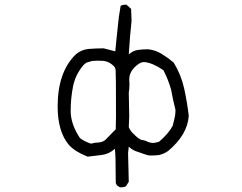

<svg xmlns="http://www.w3.org/2000/svg" viewBox="-20 -691 1040 826"><path d="M371 -73Q390 -78 403 -78Q420 -79 432 -88L478 -135L479 -192Q479 -377 477.5 -389.5Q476 -402 467 -409Q449 -426 426 -429L402 -430L378 -429Q367 -426 358 -423.5Q349 -421 341 -413Q305 -372 294.5 -320.5Q284 -269 284 -214Q284 -157 324 -97Q340 -84 371 -73ZM639 -76Q645 -76 664 -81Q706 -117 723 -150Q727 -167 731 -182.5Q735 -198 735 -218Q724 -261 716 -306Q704 -348 683 -389Q636 -421 601 -424Q587 -424 575 -415Q536 -387 536 -350L537 -328Q537 -310 534 -292L536 -192L534 -144Q542 -125 557 -113Q570 -98 588 -89Q603 -88 618 -80Q628 -76 639 -76ZM497 115Q480 108 478 95Q478 -31 474 -51Q451 -29 419 -24.5Q387 -20 357 -17Q302 -39 277 -67Q228 -124 228 -233Q228 -381 306 -457Q331 -478 361.5 -480.5Q392 -483 426 -483L476 -470Q478 -497 481 -521.5Q484 -546 486 -569Q490 -617 499 -666Q508 -671 524 -671L544 -653L546 -602Q539 -538 534 -457Q552 -473 572.5 -476Q593 -479 617 -479Q648 -476 675 -459.5Q702 -443 727 -422Q759 -370 772 -311.5Q785 -253 792 -193Q787 -112 704 -42Q686 -29 664 -24Q647 -22 628 -22Q616 -22 602 -27.5Q588 -33 575 -37Q552 -43 534 -60L531 -33L534 91L522 110Q515 115 497 115Z"/></svg>

Font: Yozai
Style: Regular
Weight: 400
Designer: LXGW / Y.OzVox
Foundry: LXGW / Y.OzVox
Version: Version 0.861;October 22, 2024